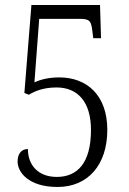

<svg xmlns="http://www.w3.org/2000/svg" viewBox="-20 -734 512 764"><path d="M209 10C329 10 407 -77 407 -217C407 -356 325 -426 216 -426C173 -426 139 -417 117 -406L136 -659H298C338 -659 343 -650 348 -607L351 -582H382L378 -714H105L77 -364L95 -357C119 -372 154 -386 205 -386C289 -386 342 -329 342 -217C342 -84 287 -30 206 -30C130 -30 91 -79 91 -141C66 -141 50 -123 50 -91C50 -50 92 10 209 10Z"/></svg>

Font: Noto Serif Georgian Condensed Light
Style: Regular
Weight: 300
Width: 3
Designer: Monotype Design Team, Akaki Razmadze
Foundry: Google LLC
Version: Version 2.003